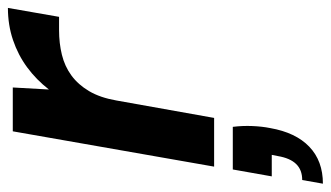

<svg xmlns="http://www.w3.org/2000/svg" viewBox="-210 -356 816 473"><g transform="rotate(-90 197.5 -120.0)"><path d="M23 0 110 -496H218L213 -407Q237 -438 267.5 -460.5Q298 -483 335 -495.5Q372 -508 414 -508L392 -382H359Q327 -382 298.5 -375Q270 -368 247.5 -351.5Q225 -335 209 -308Q193 -281 186 -241L143 0ZM-19 268 -10 217Q15 217 29.5 202Q44 187 49 157L52 142H-1L16 46H121Q124 70 123 94Q122 118 118 138Q107 201 72 234.5Q37 268 -19 268Z"/></g></svg>

Font: DM Sans 24pt SemiBold
Style: Italic
Weight: 600
Italic angle: -10°
Designer: Colophon Foundry, Jonny Pinhorn
Foundry: Colophon Foundry
Version: Version 4.004;gftools[0.9.30]